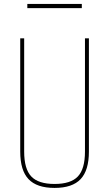

<svg xmlns="http://www.w3.org/2000/svg" viewBox="-20 -920 540 950"><path d="M419.9 -730.5V-169.9Q419.9 -77.1 378.9 -33.7Q337.9 9.8 250 9.8Q162.1 9.8 121.1 -33.7Q80.1 -77.1 80.1 -169.9V-730.5H99.6V-169.9Q99.6 -84 134.8 -46.9Q169.9 -9.8 250 -9.8Q330.1 -9.8 365.2 -46.9Q400.4 -84 400.4 -169.9V-730.5ZM115.2 -879.9V-900.4H384.8V-879.9Z"/></svg>

Font: Mgen+ 1mn thin
Style: Regular
Weight: 100
Designer: [Source Han Sans]
Ryoko NISHIZUKA  (kana & ideographs); Paul D. Hunt (Latin, Greek & Cyrillic); Wenlong ZHANG  (bopomofo
Version: Version 1.059.20150602